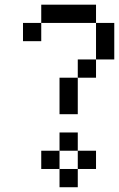

<svg xmlns="http://www.w3.org/2000/svg" viewBox="-20 -712 502 809"><path d="M230.8 -153.8H307.7V-76.9H230.8ZM307.7 -76.9H384.6V0H307.7ZM153.8 -76.9H230.8V0H153.8ZM230.8 0H307.7V76.9H230.8ZM76.9 -615.4H153.8V-538.5H76.9ZM153.8 -692.3H230.8V-615.4H153.8ZM230.8 -692.3H307.7V-615.4H230.8ZM307.7 -692.3H384.6V-615.4H307.7ZM384.6 -615.4H461.5V-538.5H384.6ZM384.6 -538.5H461.5V-461.5H384.6ZM307.7 -461.5H384.6V-384.6H307.7ZM230.8 -384.6H307.7V-307.7H230.8ZM230.8 -307.7H307.7V-230.8H230.8Z"/></svg>

Font: Jacquarda Bastarda 9
Style: Regular
Weight: 400
Designer: Sarah Cadigan-Fried
Version: Version 1.000; ttfautohint (v1.8.4.7-5d5b)